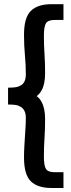

<svg xmlns="http://www.w3.org/2000/svg" viewBox="-20 -743 343 929"><path d="M158.2 -277.3Q171.9 -267.6 181.6 -249Q198.2 -218.3 198.2 -167Q198.2 -115.7 195.3 -73.7Q192.4 -31.7 192.4 14.2Q192.4 58.6 202.4 74.5Q212.4 90.3 245.6 90.3H287.1V166.5H227.5Q162.6 166.5 129.4 134.5Q96.2 102.5 96.2 19Q96.2 -8.3 97.7 -33.2Q99.1 -58.1 100.6 -81.1Q102.1 -104 103.5 -126.7Q105 -149.4 105 -173.8Q105 -187 101.8 -197.8Q98.6 -208.5 91.3 -217Q84 -225.6 69.8 -231.4Q55.7 -237.3 19 -237.3V-318.8Q55.7 -318.8 69.8 -324.5Q84 -330.1 91.3 -338.1Q98.6 -346.2 101.8 -357.7Q105 -369.1 105 -380.9Q105 -431.6 100.6 -475.6Q96.2 -519.5 96.2 -575.2Q96.2 -658.2 129.4 -690.4Q162.6 -722.7 227.5 -722.7H287.1V-646.5H245.6Q212.4 -646.5 202.4 -630.6Q192.4 -614.7 192.4 -569.8Q192.4 -524.4 195.3 -482.4Q198.2 -440.4 198.2 -389.2Q198.2 -335.9 181.6 -306.2Q171.9 -288.6 157.7 -278.3Z"/></svg>

Font: Pyidaungsu
Style: Bold
Weight: 700
Designer: Sun Tun
Foundry: MCF
Version: Version 2.005 July 4, 2018; ttfautohint (v1.8.1)